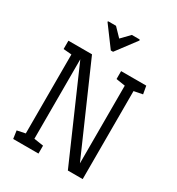

<svg xmlns="http://www.w3.org/2000/svg" viewBox="-212 -1047 1083 1177"><g transform="rotate(30 329.5 -458.0)"><path d="M207 -916H261L317 -858L373 -916H428L431 -910L325 -769H309L203 -912ZM62 0 54 -56 112 -68V-627L54 -632V-691H221L491 -75V-625L427 -635V-691H605L615 -635L554 -623V0H449L174 -629V-66L241 -56V0Z"/></g></svg>

Font: Kreon Light Light
Style: Regular
Weight: 300
Version: Version 2.002